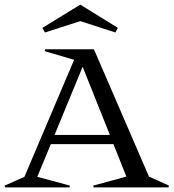

<svg xmlns="http://www.w3.org/2000/svg" viewBox="-69 -814 754 834"><path d="M279.8 -793.9 442.9 -692.9 432.1 -672.9 279.8 -722.2 126 -672.9 115.2 -692.9ZM-48.8 -7.8 37.1 -45.9 252.9 -554.2 125 -591.8 127 -600.1H338.9L578.1 -46.9L665 -7.8L663.1 0H337.9L335.9 -7.8L480 -46.9L423.8 -188H151.9L92.8 -45.9L234.9 -7.8L232.9 0H-46.9ZM168 -228H408.2L290 -523.9Z"/></svg>

Font: Halibut
Style: Regular
Weight: 400
Designer: Matteo Maggi
Foundry: Collletttivo
Version: Version 3.080 | FøM Fix